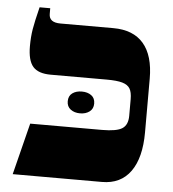

<svg xmlns="http://www.w3.org/2000/svg" viewBox="-49 -692 664 737"><g transform="rotate(5 283.0 -323.5)"><path d="M77 -199H354Q410 -199 431.5 -213Q453 -227 453 -262V-326Q453 -353 444.5 -367Q436 -381 415 -387Q394 -393 355 -393H139Q91 -393 70.5 -416.5Q50 -440 50 -495Q50 -531 55 -561Q60 -591 74 -647H115V-625Q115 -592 159 -592H363Q440 -592 479.5 -546Q519 -500 519 -411V-204Q519 -106 481 -53Q443 0 371 0H27ZM264 -339Q286 -339 300.5 -328.5Q315 -318 315 -297Q315 -277 300.5 -266Q286 -255 264 -255Q242 -255 227.5 -266Q213 -277 213 -297Q213 -318 227.5 -328.5Q242 -339 264 -339Z"/></g></svg>

Font: Noto Serif Hebrew Black
Style: Regular
Weight: 900
Designer: Monotype Design Team
Foundry: Monotype Imaging Inc.
Version: Version 1.000